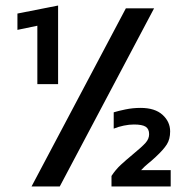

<svg xmlns="http://www.w3.org/2000/svg" viewBox="-20 -674 691 694"><path d="M115 -370V-581L43 -566V-625L190 -654V-370ZM94 0 435 -644H537L196 0ZM383 0V-38Q398 -61 417 -78.5Q436 -96 459 -115Q493 -143 506 -157.5Q519 -172 519 -189Q519 -208 506.5 -216Q494 -224 464 -224Q447 -224 427.5 -220Q408 -216 391 -209V-268Q407 -273 433.5 -278.5Q460 -284 488 -284Q540 -284 567.5 -259Q595 -234 595 -199Q595 -171 583 -152Q571 -133 543 -107Q527 -92 515.5 -83Q504 -74 490 -59H597V0Z"/></svg>

Font: Kanit
Style: Regular
Weight: 400
Designer: Katatrad Team
Foundry: CadsonDemak
Version: Version 2.000; ttfautohint (v1.8.3)